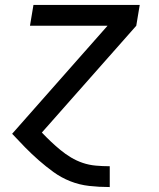

<svg xmlns="http://www.w3.org/2000/svg" viewBox="-20 -540 640 775"><path d="M422 215Q380 215 340 210.5Q300 206 263.5 191.5Q227 177 196 154.5Q165 132 136.5 107Q108 82 81.5 55Q55 28 29 0L414 -436H101L115 -520H544L530 -436L149 -5Q167 14 185.5 31.5Q204 49 224 65.5Q244 82 266.5 95.5Q289 109 314 117.5Q339 126 366.5 128.5Q394 131 422 131H423V215Z"/></svg>

Font: Iosevka SS04 Md Ex Obl
Style: Regular
Weight: 500
Width: 7
Italic angle: -9°
Monospace: yes
Designer: Belleve Invis
Foundry: Belleve Invis
Version: Version 19.0.0; ttfautohint (v1.8.4)